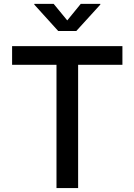

<svg xmlns="http://www.w3.org/2000/svg" viewBox="-20 -964 689 984"><path d="M42 -631.8V-727.5H607.4V-631.8H380.4V0H269.5V-631.8ZM254.9 -944.3 324.7 -859.4 394 -944.3H494.1V-940.4L371.1 -805.2H278.3L155.8 -940.4V-944.3Z"/></svg>

Font: Inter 16pt Medium
Style: Regular
Weight: 500
Version: Version 4.001;git-66647c0bb